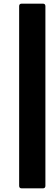

<svg xmlns="http://www.w3.org/2000/svg" viewBox="-20 -849 306 1053"><path d="M99 184Q85 184 85 170V-815Q85 -829 99 -829H215Q229 -829 229 -815V170Q229 184 215 184Z"/></svg>

Font: Sofia Sans Black
Style: Italic
Weight: 900
Italic angle: -9°
Version: Version 4.100-B